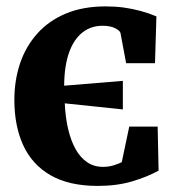

<svg xmlns="http://www.w3.org/2000/svg" viewBox="-20 -582 568 615"><path d="M293 13.5Q201.5 13.5 142.2 -20.5Q83 -54.5 54.5 -116.5Q26 -178.5 26 -262Q26 -324.5 44.2 -378.8Q62.5 -433 99.2 -474.2Q136 -515.5 190.8 -538.5Q245.5 -561.5 318.5 -561.5Q349.5 -561.5 376.8 -557.8Q404 -554 430 -547Q456 -540 481 -529.5L476.5 -379.5H384L366 -476Q364.5 -483.5 349 -491.5Q333.5 -499.5 308.5 -499.5Q271 -499.5 243.5 -477.5Q216 -455.5 201 -413Q186 -370.5 185.5 -307.5L373.5 -323V-231.5L187.5 -251Q189.5 -206 198.2 -168.8Q207 -131.5 222 -104.5Q237 -77.5 259 -62.5Q281 -47.5 310 -47.5Q328.5 -47.5 344.2 -52.5Q360 -57.5 370 -62.5L394 -176.5H485L488 -35.5Q452 -15.5 403.2 -1Q354.5 13.5 293 13.5Z"/></svg>

Font: Merriweather 36pt ExtraBold
Style: Regular
Weight: 800
Designer: Eben Sorkin
Foundry: Eben Sorkin
Version: Version 2.100